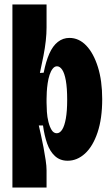

<svg xmlns="http://www.w3.org/2000/svg" viewBox="-20 -711 503 866"><path d="M36 135V-259V-691H190V-587Q190 -559 186.5 -527Q183 -495 176 -459Q169 -423 160 -382L177 -383Q187 -434 202.5 -469Q218 -504 241 -522Q264 -540 293 -540Q336 -540 369 -505.5Q402 -471 421.5 -409Q441 -347 441 -264Q441 -176 420 -113.5Q399 -51 363.5 -18.5Q328 14 285 14Q251 14 228 -7Q205 -28 192.5 -64Q180 -100 174 -145H155Q159 -127 165 -101Q171 -75 176.5 -45Q182 -15 186 11.5Q190 38 190 57V135ZM236 -110Q250 -110 260.5 -126.5Q271 -143 277 -176.5Q283 -210 283 -261Q283 -314 277 -347.5Q271 -381 260.5 -396.5Q250 -412 237 -412Q226 -412 217.5 -401Q209 -390 203.5 -373Q198 -356 195 -335.5Q192 -315 191 -296.5Q190 -278 190 -264V-248Q190 -230 191.5 -206.5Q193 -183 198.5 -161Q204 -139 213 -124.5Q222 -110 236 -110Z"/></svg>

Font: Bricolage Grotesque 48pt Condensed ExtraBold
Style: Regular
Weight: 800
Width: 3
Designer: Mathieu Triay
Foundry: Atelier Triay
Version: Version 1.001;gftools[0.9.33.dev8+g029e19f]